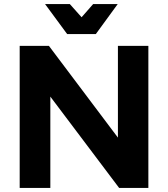

<svg xmlns="http://www.w3.org/2000/svg" viewBox="-20 -926 828 946"><path d="M452 -758H311L202 -906H324L382 -841L439 -906H560ZM561 -700H711V0H567L228 -450V0H77V-700H221L561 -248Z"/></svg>

Font: Montserrat-Arabic SemiBold
Style: Regular
Weight: 600
Designer: Mohamed Gaber
Foundry: Kief Type Foundry
Version: Version 5.008;PS 005.008;hotconv 1.0.88;makeotf.lib2.5.64775